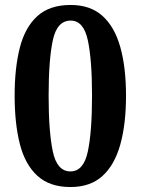

<svg xmlns="http://www.w3.org/2000/svg" viewBox="-20 -744 567 774"><path d="M264 10Q180 10 130.5 -35.5Q81 -81 60 -163.5Q39 -246 39 -359Q39 -470 60 -552Q81 -634 130.5 -679Q180 -724 265 -724Q344 -724 393 -680Q442 -636 465 -554Q488 -472 488 -358Q488 -244 465 -161.5Q442 -79 393 -34.5Q344 10 264 10ZM264 -53Q317 -53 334 -133Q351 -213 351 -358Q351 -503 334 -582Q317 -661 265 -661Q210 -661 193 -582Q176 -503 176 -358Q176 -213 193 -133Q210 -53 264 -53Z"/></svg>

Font: Noto Serif Sinhala SemiCondensed
Style: Bold
Weight: 700
Width: 4
Designer: Jelle Bosma - Monotype Design Team
Foundry: Monotype Imaging Inc.
Version: Version 2.007; ttfautohint (v1.8.4.7-5d5b)